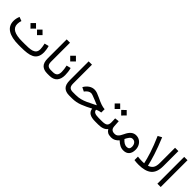

<svg xmlns="http://www.w3.org/2000/svg" viewBox="320 -2016 3376 3376"><g transform="rotate(45 2008.5 -328.0)"><path d="M476.1 0H410.2Q234.9 0 141.4 -59.3Q47.9 -118.7 47.9 -236.3Q47.9 -269 54.9 -300.3Q62 -331.5 74.2 -360.4L148.9 -332.5Q141.1 -312 137.2 -288.6Q133.3 -265.1 133.3 -243.7Q133.8 -163.1 202.1 -125.5Q270.5 -87.9 405.3 -87.9H472.7Q522.9 -87.9 569.8 -90.3Q616.7 -92.8 654.1 -104.2Q691.4 -115.7 713.4 -142.8Q735.4 -169.9 735.4 -218.8Q735.4 -262.7 717.8 -340.8L797.9 -360.4Q809.1 -323.7 814.5 -284.2Q819.8 -244.6 819.8 -226.1Q819.8 -152.3 794.7 -107.2Q769.5 -62 723.4 -39.1Q677.2 -16.1 614.3 -8.1Q551.3 0 476.1 0ZM449.7 -419.9 518.1 -488.3 586.9 -419.9 518.1 -350.6ZM287.6 -419.9 356 -488.3 424.8 -419.9 356 -350.6Z M1134.8 0H1122.6Q1033.2 0 986.6 -45.9Q939.9 -91.8 939.9 -197.8V-667H1022.5V-197.3Q1022.5 -135.3 1048.3 -111.6Q1074.2 -87.9 1122.6 -87.9H1134.8Z M1366.2 -203.1Q1366.2 -105 1317.9 -52.5Q1269.5 0 1173.3 0H1115.2V-87.9H1173.3Q1230 -87.9 1256.3 -114Q1282.7 -140.1 1282.7 -201.7Q1282.7 -230.5 1277.8 -268.3Q1272.9 -306.2 1264.6 -340.8L1344.7 -360.4Q1356 -322.3 1361.1 -280.5Q1366.2 -238.8 1366.2 -203.1ZM1186.5 -507.8 1257.8 -578.6 1329.1 -507.8 1257.8 -436.5Z M1681.2 0H1668.9Q1579.6 0 1533 -45.9Q1486.3 -91.8 1486.3 -197.8V-667H1568.8V-197.3Q1568.8 -135.3 1594.7 -111.6Q1620.6 -87.9 1668.9 -87.9H1681.2Z M2278.8 -187.5Q2259.3 -185.5 2234.9 -179Q2210.4 -172.4 2180.2 -157.7Q2181.6 -120.6 2214.6 -104.2Q2247.6 -87.9 2314.5 -87.9H2340.8V0H2312.5Q2222.7 0 2174.1 -29.1Q2125.5 -58.1 2117.2 -123.5Q2025.4 -73.2 1932.1 -36.6Q1838.9 0 1739.7 0H1661.6V-87.9H1741.2Q1804.7 -87.9 1859.4 -101.8Q1914.1 -115.7 1970.7 -141.6Q2027.3 -167.5 2096.2 -203.1L2134.3 -223.1Q2123.5 -226.6 2106.9 -234.1Q2090.3 -241.7 2043.9 -260.3Q1994.6 -280.3 1962.4 -292Q1930.2 -303.7 1913.1 -303.7Q1885.3 -303.7 1859.1 -287.6Q1833 -271.5 1814.9 -248L1801.8 -231L1728 -267.6L1735.4 -280.3Q1766.1 -330.6 1812.3 -360.6Q1858.4 -390.6 1913.6 -390.6Q1944.3 -390.6 1981.4 -377.7Q2018.6 -364.7 2061.5 -343.8Q2137.2 -306.6 2187.5 -289.8Q2237.8 -272.9 2279.8 -270.5Z M2715.3 0H2703.6Q2652.8 0 2621.6 -17.8Q2590.3 -35.6 2571.8 -69.8Q2546.9 -35.2 2501.2 -17.6Q2455.6 0 2394 0H2321.3V-87.9H2395Q2467.8 -87.9 2497.6 -109.1Q2527.3 -130.4 2527.8 -189Q2527.8 -212.9 2526.6 -238.8Q2525.4 -264.6 2523.9 -287.6L2604 -296.9L2611.8 -176.3Q2617.7 -87.9 2704.6 -87.9H2715.3ZM2495.1 -467.3 2563.5 -535.6 2632.3 -467.3 2563.5 -397.9ZM2333 -467.3 2401.4 -535.6 2470.2 -467.3 2401.4 -397.9Z M2853.5 -70.3Q2792 0 2716.8 0H2695.8V-87.9H2714.4Q2744.1 -87.9 2765.6 -105Q2787.1 -122.1 2802.7 -147.9Q2818.4 -173.8 2830.6 -200.7Q2862.8 -272 2904.1 -305.7Q2945.3 -339.4 2997.1 -339.4Q3049.3 -339.4 3088.1 -313.5Q3127 -287.6 3148.2 -244.6Q3169.4 -201.7 3169.4 -149.9Q3169.4 -73.7 3131.8 -31.5Q3094.2 10.7 3023.9 10.7Q2976.6 10.7 2936 -9.8Q2895.5 -30.3 2853.5 -70.3ZM2896.5 -146.5Q2928.7 -109.4 2959.5 -92Q2990.2 -74.7 3020 -74.7Q3087.9 -74.7 3087.9 -142.6Q3087.9 -190.4 3064.2 -220.9Q3040.5 -251.5 2999 -251.5Q2964.8 -251.5 2939.7 -218.8Q2914.6 -186 2896.5 -146.5Z M3283.2 -95.7Q3340.3 -88.4 3392.6 -88.4Q3419.9 -88.4 3443.4 -89.8Q3425.8 -175.8 3385.5 -301.5Q3345.2 -427.2 3271 -597.7L3343.8 -637.2Q3417.5 -459.5 3458.7 -329.6Q3500 -199.7 3521 -106.4Q3578.1 -125 3606.4 -166Q3634.8 -207 3634.8 -292V-667H3717.3V-291.5Q3717.3 -136.7 3635.7 -69.1Q3554.2 -1.5 3391.1 -1.5Q3357.9 -1.5 3331.1 -3.7Q3304.2 -5.9 3283.2 -9.3Z M3861.8 -667H3944.3V-0.5H3861.8Z"/></g></svg>

Font: Vazir FD
Style: Regular-FD
Weight: 400
Designer: Saber Rastikerdar
Foundry: Saber Rastikerdar
Version: Version 30.0.0